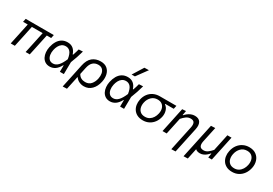

<svg xmlns="http://www.w3.org/2000/svg" viewBox="48 -1954 4706 3310"><g transform="rotate(30 2401.0 -299.0)"><path d="M70 0Q81.5 -54.5 92.8 -107.2Q104 -160 117 -220.5L127 -268.5Q137 -315 145.5 -354.2Q154 -393.5 161.5 -429H68L82 -496H641.5L627.5 -429H540.5L490.5 -194.5Q480.5 -148.5 470 -99.2Q459.5 -50 448.5 0H366.5Q374.5 -36.5 385.2 -87Q396 -137.5 407.5 -190.5Q418.5 -243.5 430.8 -300.2Q443 -357 458.5 -429H243.5Q236 -394 228.2 -357.8Q220.5 -321.5 212.5 -282.5L198.5 -216.5Q186 -159.5 174.8 -107Q163.5 -54.5 152 0Z M849 11Q795 11 757.2 -13.2Q719.5 -37.5 698.2 -78.8Q677 -120 672.2 -171.5Q667.5 -223 679 -277.5Q693.5 -345 723.5 -397Q753.5 -449 801 -478.5Q848.5 -508 914 -508Q980.5 -508 1024.2 -472.5Q1068 -437 1090 -369.5H1098.5Q1112 -407 1121 -438Q1130 -469 1137 -496L1218 -500.5Q1201 -435.5 1178 -367.8Q1155 -300 1130.5 -239Q1129 -119.5 1127.5 0H1048.5Q1049 -32.5 1049.2 -64.5Q1049.5 -96.5 1050 -127H1042.5Q1004 -55.5 955.2 -22.2Q906.5 11 849 11ZM871.5 -63Q926.5 -63 971.5 -109.2Q1016.5 -155.5 1058.5 -255.5Q1044 -352 1009 -392.5Q974 -433 920 -433Q874.5 -433 842.8 -410Q811 -387 791.5 -349.8Q772 -312.5 763 -269.5Q751.5 -217 759 -169.8Q766.5 -122.5 794.2 -92.8Q822 -63 871.5 -63Z M1217 195Q1229 140 1240.2 87.2Q1251.5 34.5 1264.5 -26.5L1318.5 -282.5Q1343 -399.5 1409.2 -453.8Q1475.5 -508 1572.5 -508Q1653 -508 1701.2 -468Q1749.5 -428 1765.2 -362.2Q1781 -296.5 1765 -218.5Q1743 -113.5 1681 -51.2Q1619 11 1529 11Q1478 11 1433.2 -10.5Q1388.5 -32 1363.5 -70.5H1356L1346.5 -23Q1334 35 1323.2 86Q1312.5 137 1300.5 192ZM1511 -64Q1584 -64 1625.8 -111.8Q1667.5 -159.5 1682.5 -232Q1694 -287.5 1685.5 -334Q1677 -380.5 1647.2 -408.8Q1617.5 -437 1564.5 -437Q1501.5 -437 1459.5 -399Q1417.5 -361 1400 -276.5L1372 -144Q1394 -102.5 1429.8 -83.2Q1465.5 -64 1511 -64Z M2047.5 11Q1993.5 11 1955.8 -13.2Q1918 -37.5 1896.8 -78.8Q1875.5 -120 1870.8 -171.5Q1866 -223 1877.5 -277.5Q1892 -345 1922 -397Q1952 -449 1999.5 -478.5Q2047 -508 2112.5 -508Q2179 -508 2222.8 -472.5Q2266.5 -437 2288.5 -369.5H2297Q2310.5 -407 2319.5 -438Q2328.5 -469 2335.5 -496L2416.5 -500.5Q2399.5 -435.5 2376.5 -367.8Q2353.5 -300 2329 -239Q2327.5 -119.5 2326 0H2247Q2247.5 -32.5 2247.8 -64.5Q2248 -96.5 2248.5 -127H2241Q2202.5 -55.5 2153.8 -22.2Q2105 11 2047.5 11ZM2070 -63Q2125 -63 2170 -109.2Q2215 -155.5 2257 -255.5Q2242.5 -352 2207.5 -392.5Q2172.5 -433 2118.5 -433Q2073 -433 2041.2 -410Q2009.5 -387 1990 -349.8Q1970.5 -312.5 1961.5 -269.5Q1950 -217 1957.5 -169.8Q1965 -122.5 1992.8 -92.8Q2020.5 -63 2070 -63ZM2143 -577Q2176.5 -631 2209.5 -684Q2242.5 -737 2275.5 -789.5L2364.5 -791.5Q2324.5 -737.5 2285.8 -684.2Q2247 -631 2208.5 -578Z M2702 11Q2636 11 2589.2 -12.8Q2542.5 -36.5 2515 -77Q2487.5 -117.5 2479.5 -168.8Q2471.5 -220 2483 -274.5Q2497.5 -343.5 2535.2 -393.2Q2573 -443 2628.2 -469.5Q2683.5 -496 2750 -496H3082L3067.5 -429H2898L2896.5 -421Q2943.5 -390.5 2961.2 -332.8Q2979 -275 2965.5 -212Q2951 -145.5 2914.2 -95.2Q2877.5 -45 2823.2 -17Q2769 11 2702 11ZM2705 -61Q2754 -61 2791 -83.8Q2828 -106.5 2852.2 -145.2Q2876.5 -184 2886.5 -231.5Q2898 -285 2886.2 -330Q2874.5 -375 2840.2 -402.2Q2806 -429.5 2750 -429.5Q2677 -429.5 2629 -381.8Q2581 -334 2566.5 -264Q2555 -210 2566.2 -163.8Q2577.5 -117.5 2612 -89.2Q2646.5 -61 2705 -61Z M3379.5 195Q3390 144 3403.5 81.2Q3417 18.5 3431.5 -51Q3444.5 -112 3457.8 -174.2Q3471 -236.5 3484 -297Q3497.5 -360 3480.5 -395Q3463.5 -430 3407.5 -430Q3358.5 -430 3319.5 -401.2Q3280.5 -372.5 3245 -331L3220.5 -216Q3208 -156.5 3197 -105.8Q3186 -55 3174.5 0H3092Q3103.5 -55.5 3114.5 -106.8Q3125.5 -158 3138.5 -219L3149 -269Q3159 -317 3171.2 -375.2Q3183.5 -433.5 3197 -496L3270 -501L3254 -413H3262.5Q3280 -434.5 3307.5 -456.5Q3335 -478.5 3370.2 -493.2Q3405.5 -508 3445.5 -508Q3526 -508 3557.8 -456Q3589.5 -404 3570.5 -314.5Q3559.5 -263 3550.2 -219.5Q3541 -176 3533.5 -141L3516 -58.5Q3502 6.5 3489 68Q3476 129.5 3462.5 192Z M3622.5 195Q3634 140.5 3645.2 87.5Q3656.5 34.5 3670 -27L3722 -271Q3736 -335.5 3747.2 -388.5Q3758.5 -441.5 3770 -496L3853.5 -499.5Q3841.5 -444.5 3830.2 -391.2Q3819 -338 3806.5 -279.5L3789 -198.5Q3776 -135.5 3793.5 -100.5Q3811 -65.5 3868.5 -65.5Q3914.5 -65.5 3952.5 -94.2Q3990.5 -123 4026 -164.5L4050.5 -279Q4063 -338 4074 -389.8Q4085 -441.5 4096.5 -496H4179Q4167 -441 4156 -388.2Q4145 -335.5 4131.5 -271.5L4107 -158.5Q4100 -124 4091.5 -83.8Q4083 -43.5 4073.5 0H4002Q4005.5 -21 4008.8 -42Q4012 -63 4015.5 -84H4007.5Q3991 -62.5 3965.8 -40.5Q3940.5 -18.5 3908.5 -3.8Q3876.5 11 3840 11Q3781.5 11 3750.5 -19Q3738.5 37.5 3728 87.5Q3717.5 137.5 3706 192Z M4479 11Q4413 11 4366.2 -12.8Q4319.5 -36.5 4292 -77Q4264.5 -117.5 4256.5 -168.8Q4248.5 -220 4260 -274.5Q4275 -348.5 4314 -400.8Q4353 -453 4408.5 -480.5Q4464 -508 4529 -508Q4614.5 -508 4668.8 -467.8Q4723 -427.5 4743.2 -362.2Q4763.5 -297 4747.5 -222.5Q4732.5 -152.5 4695.5 -100Q4658.5 -47.5 4603.2 -18.2Q4548 11 4479 11ZM4482 -61Q4531 -61 4568.2 -84Q4605.5 -107 4629.8 -145.8Q4654 -184.5 4664 -232Q4675.5 -288 4664 -334.5Q4652.5 -381 4618.2 -408.5Q4584 -436 4528.5 -436Q4455 -436 4406.8 -387.2Q4358.5 -338.5 4343.5 -265Q4332 -211 4343.2 -164.5Q4354.5 -118 4389 -89.5Q4423.5 -61 4482 -61Z"/></g></svg>

Font: Commissioner
Style: Italic
Weight: 400
Italic angle: -12°
Designer: Kostas Bartsokas
Foundry: Kostas Bartsokas
Version: Version 1.000; ttfautohint (v1.8.3)